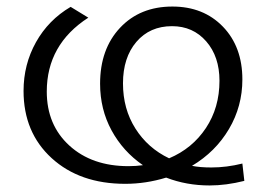

<svg xmlns="http://www.w3.org/2000/svg" viewBox="-20 -555 834 587"><path d="M727 -2Q671 12 621 12Q550 12 488 -12Q426 7 363 7Q224 7 138 -71.5Q52 -150 52 -277Q52 -358 90 -426Q128 -494 196 -534L250 -501Q123 -419 123 -275Q123 -173 192 -110Q261 -47 373 -47Q396 -47 417 -50Q356 -92 321 -156.5Q286 -221 286 -299Q286 -405 347 -470Q408 -535 507 -535Q602 -535 661.5 -473.5Q721 -412 721 -312Q721 -230 680 -160.5Q639 -91 567 -48Q591 -43 626 -43Q673 -43 721 -55ZM356 -300Q356 -222 394 -162Q432 -102 497 -71Q568 -101 609.5 -163.5Q651 -226 651 -308Q651 -382 610.5 -428.5Q570 -475 506 -475Q438 -475 397 -427Q356 -379 356 -300Z"/></svg>

Font: Montserrat Alternates
Style: Regular
Weight: 400
Designer: Julieta Ulanovsky
Foundry: Julieta Ulanovsky
Version: Version 7.200;PS 007.200;hotconv 1.0.88;makeotf.lib2.5.64775